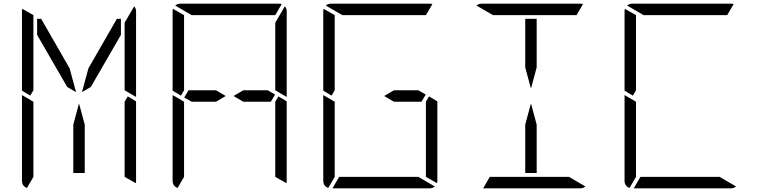

<svg xmlns="http://www.w3.org/2000/svg" viewBox="-20 -1020 4120 1040"><path d="M439 -345V-83H377V-345L408 -460ZM672 -498 717 -471V-41Q717 -32 715 -28L655 -62V-70V-82V-83V-134V-265V-450V-469ZM459 -650 613 -918H635V-831L472 -549L424 -521ZM144 -502 99 -529V-959Q99 -968 101 -972L161 -938V-928V-918V-866V-735V-548V-531ZM126 -2Q99 -12 99 -41V-500V-505L134 -485L152 -474L161 -469V-452V-265V-134V-83V-82V-72V-62ZM717 -959V-500V-495L682 -515L664 -526L655 -531V-550V-735V-866V-897L707 -986Q717 -974 717 -959ZM181 -831V-918H203L357 -650L392 -521L344 -549Z M1298 -531H1430L1470 -508L1447 -469H1298L1245 -500ZM1488 -498 1533 -471V-41Q1533 -32 1531 -28L1471 -62V-70V-82V-83V-134V-265V-450V-469ZM960 -502 915 -529V-959Q915 -968 917 -972L977 -938V-928V-918V-866V-735V-548V-531ZM942 -2Q915 -12 915 -41V-500V-505L950 -485L968 -474L977 -469V-452V-265V-134V-83V-82V-72V-62ZM1018 -938 929 -990Q941 -1000 956 -1000H1224H1492Q1502 -1000 1506 -998L1471 -938H1441H1255H1193ZM1150 -469H1018L978 -492L1001 -531H1150L1203 -500ZM1533 -959V-500V-495L1498 -515L1480 -526L1471 -531V-550V-735V-866V-897L1523 -986Q1533 -974 1533 -959Z M2114 -531H2246L2286 -508L2263 -469H2114L2061 -500ZM2304 -498 2349 -471V-41Q2349 -32 2347 -28L2287 -62V-70V-82V-83V-134V-265V-450V-469ZM1776 -502 1731 -529V-959Q1731 -968 1733 -972L1793 -938V-928V-918V-866V-735V-548V-531ZM1758 -2Q1731 -12 1731 -41V-500V-505L1766 -485L1784 -474L1793 -469V-452V-265V-134V-83V-82V-72V-62ZM1834 -938 1745 -990Q1757 -1000 1772 -1000H2040H2308Q2318 -1000 2322 -998L2287 -938H2257H2071H2009ZM2246 -62 2335 -10Q2323 0 2308 0H2040H1781L1817 -62H1823H2009H2071Z M2887 -345V-83H2825V-345L2856 -460ZM2825 -655V-918H2887V-655L2856 -540ZM2650 -938 2561 -990Q2573 -1000 2588 -1000H2856H3124Q3134 -1000 3138 -998L3103 -938H3073H2887H2825ZM3062 -62 3151 -10Q3139 0 3124 0H2856H2597L2633 -62H2639H2825H2887Z M3408 -502 3363 -529V-959Q3363 -968 3365 -972L3425 -938V-928V-918V-866V-735V-548V-531ZM3390 -2Q3363 -12 3363 -41V-500V-505L3398 -485L3416 -474L3425 -469V-452V-265V-134V-83V-82V-72V-62ZM3466 -938 3377 -990Q3389 -1000 3404 -1000H3672H3940Q3950 -1000 3954 -998L3919 -938H3889H3703H3641ZM3878 -62 3967 -10Q3955 0 3940 0H3672H3413L3449 -62H3455H3641H3703Z"/></svg>

Font: DSEG14 Modern
Style: Light
Weight: 300
Designer: Keshikan(Twitter:@keshinomi_88pro)
Version: Version 0.46